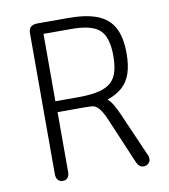

<svg xmlns="http://www.w3.org/2000/svg" viewBox="-72 -658 639 727"><g transform="rotate(-10 247.5 -294.0)"><path d="M137 -252H238Q262 -252 272 -250.5Q282 -249 289 -242Q297 -236 306 -221Q315 -206 323 -186L396 -14Q405 7 423 7Q434 7 441.5 -0.5Q449 -8 449 -17Q449 -21 448 -26Q447 -31 444 -36L372 -201Q360 -228 351 -242.5Q342 -257 332 -266Q367 -278 389.5 -298Q412 -318 422.5 -349.5Q433 -381 433 -426Q433 -489 412.5 -526Q392 -563 349.5 -579.5Q307 -596 239 -596H121Q105 -596 95.5 -589Q86 -582 86 -564V-23Q86 -8 93 0Q100 8 111 8Q124 8 130.5 0Q137 -8 137 -23ZM136 -294V-553H244Q322 -553 352 -525Q382 -497 382 -425Q382 -376 368 -347.5Q354 -319 319.5 -306.5Q285 -294 226 -294Z"/></g></svg>

Font: Beiruti Light
Style: Regular
Weight: 300
Designer: Arlette Boutros
Foundry: Boutros
Version: Version 1.41